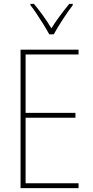

<svg xmlns="http://www.w3.org/2000/svg" viewBox="-20 -970 477 990"><path d="M385 0H86V-714H385V-689H112V-388H369V-363H112V-25H385ZM234 -793Q221 -817 203.5 -845Q186 -873 168.5 -899.5Q151 -926 137 -943V-950H155Q177 -924 201.5 -890Q226 -856 245 -824Q265 -856 288 -887Q311 -918 337 -950H355V-943Q331 -912 303.5 -869.5Q276 -827 257 -793Z"/></svg>

Font: Noto Sans Bengali Condensed Thin
Style: Regular
Weight: 100
Width: 3
Designer: Joana Ranito - Universal Thirst; Jelle Bosma - Monotype Design Team
Foundry: Universal Thirst ehf.
Version: Version 3.000; ttfautohint (v1.8.4.7-5d5b)